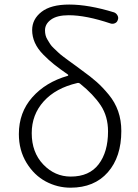

<svg xmlns="http://www.w3.org/2000/svg" viewBox="-20 -828 619 860"><path d="M296.9 -37.1Q379.9 -37.1 421.9 -92.3Q463.9 -147.5 463.9 -239.3Q463.9 -306.6 431.2 -356Q398.4 -405.3 338.9 -453.1Q333 -458 326.2 -456.1Q229.5 -433.6 175.8 -374Q122.1 -314.5 122.1 -231.4Q122.1 -145.5 173.8 -91.3Q225.6 -37.1 296.9 -37.1ZM491.2 -772.5Q501 -768.6 506.3 -758.8Q511.7 -749 507.8 -739.3Q504.9 -728.5 495.1 -724.1Q485.4 -719.7 475.6 -722.7Q365.2 -759.8 288.1 -759.8Q235.4 -759.8 208.5 -740.2Q181.6 -720.7 181.6 -692.4Q181.6 -680.7 184.1 -670.4Q186.5 -660.2 192.9 -649.9Q199.2 -639.6 204.6 -630.9Q210 -622.1 221.7 -611.3Q233.4 -600.6 240.7 -593.3Q248 -585.9 264.2 -573.7Q280.3 -561.5 289.1 -555.2Q297.9 -548.8 317.4 -534.7Q336.9 -520.5 345.7 -513.7Q386.7 -484.4 413.1 -460.9Q439.5 -437.5 467.3 -403.8Q495.1 -370.1 509.3 -329.6Q523.4 -289.1 523.4 -241.2Q523.4 -125 462.9 -56.2Q402.3 12.7 295.9 12.7Q237.3 12.7 185.1 -15.1Q132.8 -43 98.6 -99.1Q64.5 -155.3 64.5 -227.5Q64.5 -324.2 124.5 -392.1Q184.6 -460 283.2 -488.3Q285.2 -488.3 285.6 -490.7Q286.1 -493.2 284.2 -494.1Q246.1 -520.5 222.2 -539.6Q198.2 -558.6 173.3 -584Q148.4 -609.4 136.2 -636.7Q124 -664.1 124 -693.4Q124 -742.2 166 -774.9Q208 -807.6 290 -807.6Q377 -807.6 491.2 -772.5Z"/></svg>

Font: Gen Jyuu Gothic Light
Style: Regular
Weight: 200
Designer: [Source Han Sans]
Ryoko NISHIZUKA  (kana & ideographs); Paul D. Hunt (Latin, Greek & Cyrillic); Wenlong ZHANG  (bopomofo
Version: Version 1.002.20150607